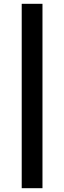

<svg xmlns="http://www.w3.org/2000/svg" viewBox="-20 -803 337 1008"><path d="M94 185V-783H203V185Z"/></svg>

Font: Ubuntu Sans SemiBold
Style: Regular
Weight: 600
Designer: Dalton Maag Ltd
Foundry: Dalton Maag Ltd
Version: Version 1.006; ttfautohint (v1.8.4.7-5d5b)